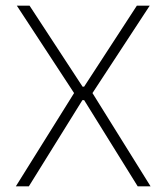

<svg xmlns="http://www.w3.org/2000/svg" viewBox="-20 -659 588 679"><path d="M82 0H36L245.5 -335.5V-324.5L39.5 -639H84.5L272 -352.5H277.5L464 -639H509.5L303.5 -324.5V-335.5L512.5 0H467L277.5 -305H271.5Z"/></svg>

Font: Anek Devanagari ExtraLight
Style: Regular
Weight: 250
Designer: Kailash Malviya (Devanagari) & Yesha Goshar (Latin)
Foundry: Ek Type
Version: Version 1.003